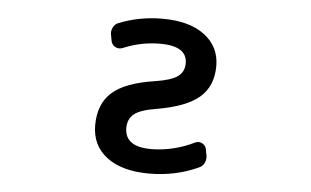

<svg xmlns="http://www.w3.org/2000/svg" viewBox="-43 -620 1087 672"><g transform="rotate(5 500.0 -284.0)"><path d="M502 -467.8Q434.6 -467.8 372.1 -441.4Q359.4 -436.5 347.7 -441.9Q335.9 -447.3 332 -460L328.1 -480.5Q324.2 -495.1 330.6 -508.8Q336.9 -522.5 350.6 -527.3Q421.9 -555.7 502 -555.7Q597.7 -555.7 650.9 -515.1Q704.1 -474.6 704.1 -407.2Q704.1 -335.9 657.7 -296.4Q611.3 -256.8 507.8 -239.3Q452.1 -230.5 430.7 -212.9Q409.2 -195.3 409.2 -164.1Q409.2 -97.7 502 -97.7Q502.9 -97.7 503.9 -97.7Q581.1 -98.6 653.3 -133.8Q665 -139.6 676.8 -134.3Q688.5 -128.9 692.4 -117.2L696.3 -96.7Q700.2 -82 694.3 -67.9Q688.5 -53.7 673.8 -47.9Q594.7 -11.7 502 -11.7Q407.2 -11.7 353.5 -52.2Q299.8 -92.8 299.8 -164.1Q299.8 -238.3 345.2 -279.3Q390.6 -320.3 496.1 -335.9Q552.7 -344.7 574.7 -361.3Q596.7 -377.9 596.7 -407.2Q596.7 -467.8 502 -467.8Z"/></g></svg>

Font: Gen Jyuu Gothic L Monospace Medium
Style: Regular
Weight: 500
Designer: [Source Han Sans]
Ryoko NISHIZUKA  (kana & ideographs); Paul D. Hunt (Latin, Greek & Cyrillic); Wenlong ZHANG  (bopomofo
Version: Version 1.002.20150607